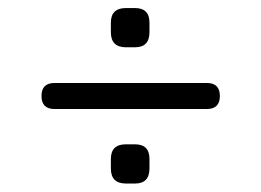

<svg xmlns="http://www.w3.org/2000/svg" viewBox="-20 -598 633 465"><path d="M112 -334Q80.5 -334 80.5 -365.5Q80.5 -397 112 -397H481Q512.5 -397 512.5 -365.5Q512.5 -334 481 -334ZM285 -153.5Q248.5 -153.5 248.5 -190V-213Q248.5 -248.5 285 -248.5H307Q342 -248.5 342 -213V-190Q342 -153.5 307 -153.5ZM285 -483.5Q248.5 -483.5 248.5 -520V-543Q248.5 -578.5 285 -578.5H307Q342 -578.5 342 -543V-520Q342 -483.5 307 -483.5Z"/></svg>

Font: Jura Light SemiBold
Style: Regular
Weight: 600
Version: Version 5.106